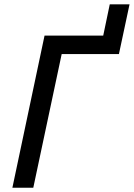

<svg xmlns="http://www.w3.org/2000/svg" viewBox="-20 -881 628 901"><path d="M38.1 0 189 -713.9H464.4L495.1 -860.8H587.9L538.1 -627.4H269.5L136.2 0Z"/></svg>

Font: Open Sans Medium
Style: Italic
Weight: 500
Italic angle: -12°
Designer: Monotype Design Team
Foundry: Monotype Imaging Inc.
Version: Version 3.000